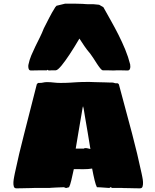

<svg xmlns="http://www.w3.org/2000/svg" viewBox="-20 -1019 839 1040"><path d="M308.1 -569.8Q325.7 -569.8 338.1 -570.3Q350.6 -570.8 360.4 -571.3Q370.1 -571.8 378.7 -572.5Q387.2 -573.2 397.7 -573.7Q408.2 -574.2 422.1 -574.7Q436 -575.2 456.1 -575.2Q459.5 -575.2 469.5 -575Q479.5 -574.7 492.7 -574.2Q505.9 -573.7 521 -573.5Q536.1 -573.2 549.6 -572.8Q563 -572.3 573.5 -572Q584 -571.8 587.9 -571.8Q593.8 -571.8 598.4 -569.8Q603 -567.9 608.9 -567.9H616.7Q620.1 -566.9 622.6 -563.7Q625 -560.5 625 -558.1L695.8 -293.9Q709.5 -242.2 722.7 -187Q735.8 -131.8 747.1 -79.1Q748 -73.2 751 -59.8Q753.9 -46.4 754.6 -33Q755.4 -19.5 752.4 -9.3Q749.5 1 738.8 1Q735.8 1 727.3 1Q718.8 1 708 0.7Q697.3 0.5 685.8 0.2Q674.3 0 664.3 -0.2Q654.3 -0.5 647.5 -0.5Q640.6 -0.5 640.1 -1H585Q585 -2 584 -3.4Q583 -4.9 577.1 -4.9Q576.2 -4.9 575.2 -2.9Q574.2 -1 572.8 -1H569.8Q569.3 -1 562.3 -1.5Q555.2 -2 545.2 -2.7Q535.2 -3.4 524.2 -4.2Q513.2 -4.9 504.9 -4.9Q499 -15.6 492.4 -42.7Q485.8 -69.8 479 -106Q468.8 -104 456.5 -103.3Q444.3 -102.5 431.2 -102.5Q418 -102.5 404.8 -102.8Q391.6 -103 379.9 -103Q372.6 -68.4 366.2 -42Q359.9 -15.6 354 -4.9Q351.1 -4.9 346.4 -2.9Q341.8 -1 340.8 -1H338.9Q333.5 -1 330.8 -2.9Q328.1 -4.9 325.7 -4.9Q303.7 -4.4 286.6 -3.4Q272 -2.4 260 -2Q248 -1.5 248 -1H167Q166.5 -1 159.9 -0.7Q153.3 -0.5 143.3 -0.2Q133.3 0 121.6 0.2Q109.9 0.5 99.1 0.7Q88.4 1 79.8 1Q71.3 1 67.9 1Q57.6 1 54.7 -9.3Q51.8 -19.5 52.7 -33Q53.7 -46.4 56.4 -59.8Q59.1 -73.2 60.1 -79.1Q71.3 -131.8 84.2 -187Q97.2 -242.2 110.8 -293.9L178.7 -560.1Q178.7 -562.5 181.6 -565.7Q184.6 -568.8 187 -569.8H194.8Q206.1 -569.8 214.4 -572Q222.7 -574.2 234.9 -574.2Q253.4 -574.2 270.5 -572Q287.6 -569.8 308.1 -569.8ZM426.8 -431.2Q426.8 -430.7 424.8 -419.4Q422.9 -408.2 419.9 -390.1Q417 -372.1 412.8 -348.9Q408.7 -325.7 404.8 -301.8Q400.9 -277.8 397 -254.9Q393.1 -231.9 390.1 -213.9H434.1Q435.1 -214.8 437 -215.8Q439 -216.8 439.9 -216.8H441.9Q450.2 -216.8 456.5 -215.1Q462.9 -213.4 469.7 -211.9Q466.8 -230 462.9 -253.2Q459 -276.4 455.1 -300.5Q451.2 -324.7 447 -347.9Q442.9 -371.1 439.9 -389.4Q437 -407.7 435.1 -419.2Q433.1 -430.7 433.1 -431.2Q432.6 -432.1 432.1 -434.1Q431.6 -435.5 431.2 -438Q430.7 -440.4 429.7 -443.8Q428.7 -440.4 428.2 -438Q427.7 -435.5 427.2 -434.1Q426.8 -432.1 426.8 -431.2ZM468.3 -729Q451.2 -748.5 437 -769.5Q422.9 -790.5 410.2 -810.1Q381.8 -761.7 356.9 -724.1Q346.2 -708 335.2 -692.6Q324.2 -677.2 314.2 -665Q304.2 -652.8 295.9 -645.5Q287.6 -638.2 282.2 -638.2Q273.9 -638.2 262.9 -638.2Q252 -638.2 243.2 -637.2L238.3 -641.1L233.9 -638.2H204.1Q191.4 -638.2 176.5 -637.7Q161.6 -637.2 147.9 -637.2Q139.6 -637.2 136.5 -643.3Q133.3 -649.4 133.3 -657.2Q133.3 -661.1 133.3 -664.1Q133.3 -667 134.3 -669.9Q139.2 -694.3 149.4 -718.8Q159.7 -743.2 171.6 -767.6Q183.6 -792 195.8 -816.4Q208 -840.8 217.3 -865.2Q232.4 -894.5 246.3 -922.1Q260.3 -949.7 279.3 -980L286.1 -987.8L332 -999H391.1L428.2 -998Q438 -997.1 443.8 -996.8Q449.7 -996.6 455.1 -996.3Q460.4 -996.1 467.5 -996.1Q474.6 -996.1 487.3 -996.1L517.1 -993.2L540 -980Q560.1 -943.8 581.3 -906.2Q602.5 -868.7 622.1 -829.8Q641.6 -791 658.2 -751Q674.8 -710.9 685.1 -669.9Q685.1 -667 685.5 -664.1Q686 -661.1 686 -657.2Q686 -649.4 682.6 -643.3Q679.2 -637.2 670.9 -637.2Q660.6 -637.2 648.4 -637.7Q636.2 -638.2 625 -638.2H615.2L595.2 -637.2Q571.8 -638.2 558.6 -638.2Q545.4 -638.2 537.1 -638.2Q531.7 -638.2 523.2 -648.7Q514.6 -659.2 505.1 -673.8Q495.6 -688.5 485.8 -703.9Q476.1 -719.2 468.3 -729Z"/></svg>

Font: Sigmar One
Style: Regular
Weight: 400
Version: Version 1.000